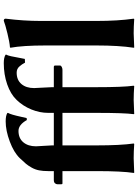

<svg xmlns="http://www.w3.org/2000/svg" viewBox="125 -864 741 1032"><g transform="rotate(-90 496.0 -347.5)"><path d="M162.1 -611.8C148.8 -597.8 138.8 -586.8 132.1 -578.9C125.4 -570.9 118.6 -560.7 111.6 -548.3C104.6 -536 99.7 -522.7 96.9 -508.5C94.2 -494.4 92.8 -477.9 92.8 -459V-429.2H44.9C36.8 -429.2 30.9 -427.1 27.3 -422.9C23.8 -418.6 22 -414.1 22 -409.2V-389.2C22 -384.9 23.6 -382.8 26.9 -382.8H92.8V-200.2C92.8 -108.7 89.5 -42 83 0L84 2.9L162.1 0C184.9 0 210.4 1 238.8 2.9L241.2 0C234.4 -47.2 231 -113.9 231 -200.2V-382.8H339.8H363.8H405.8V-200.2C405.8 -100.6 403.5 -33.9 398.9 0L399.9 2.9L475.1 0C497.9 0 522.8 1 549.8 2.9L551.8 0C546.5 -37.4 543.9 -104.2 543.9 -200.2V-382.8H637.2C642.4 -382.8 647.5 -384 652.6 -386.5C657.6 -388.9 660.2 -392.1 660.2 -396V-422.9C660.2 -427.1 657.4 -429.2 651.9 -429.2H543.9V-439C543.9 -447.8 543.1 -464.2 541.5 -488.3C539.9 -512.4 539.1 -528 539.1 -535.2C539.1 -563.5 546.3 -586.2 560.8 -603.3C575.3 -620.4 595.7 -628.9 622.1 -628.9C628.9 -628.9 635.1 -627.7 640.6 -625.2C646.2 -622.8 651.2 -618.9 655.8 -613.5C660.3 -608.2 663.8 -603.7 666.3 -600.1C668.7 -596.5 671.9 -591.1 675.8 -584L695.8 -585C697.4 -591.1 699.5 -601.9 702.1 -617.2C704.8 -632.5 707.4 -646.4 710.2 -658.9C713 -671.5 716 -680.5 719.2 -686L717.8 -689C708 -695.1 693 -698.2 672.9 -698.2C632.5 -698.2 594.6 -692.1 559.3 -679.9C524 -667.7 495.9 -650.7 475.1 -628.9C453.3 -606.1 436.3 -579.8 424.1 -549.8C411.9 -519.9 405.8 -489.6 405.8 -459V-429.2H378.9H357.9H231V-439C231 -447.8 230.1 -462.5 228.5 -483.2C226.9 -503.8 226.1 -517.7 226.1 -524.9C226.1 -553.2 233.3 -576 247.8 -593.3C262.3 -610.5 282.7 -619.1 309.1 -619.1C330.9 -619.1 350.3 -604.2 367.2 -574.2L377.9 -575.2C378.9 -578.8 381.3 -589.2 385 -606.4C388.8 -623.7 392.3 -638.2 395.8 -649.9C399.2 -661.6 402.5 -670.2 405.8 -675.8L404.8 -679.2C395.3 -685.1 380.4 -688 359.9 -688C327.3 -688 291.3 -680.7 252 -666C212.6 -651.4 182.6 -633.3 162.1 -611.8ZM768.1 -200.2C768.1 -119.5 764 -52.7 755.9 0L756.8 2.9L834 0C856.8 0 882.2 1 910.2 2.9L912.1 0C904 -56 899.9 -122.7 899.9 -200.2V-500C899.9 -561.2 904 -623.9 912.1 -688C912.1 -694.8 908.4 -698.2 900.9 -698.2C886.6 -692.7 863.8 -686.1 832.5 -678.5C801.3 -670.8 776.4 -666.3 757.8 -665L755.9 -662.1C764 -617.8 768.1 -555.2 768.1 -474.1Z"/></g></svg>

Font: Linux Biolinum G
Style: Bold
Weight: 700
Designer: Philipp H. Poll
Foundry: Philipp H. Poll
Version: Version 1.1.0